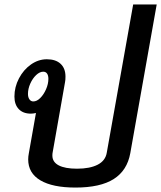

<svg xmlns="http://www.w3.org/2000/svg" viewBox="-20 -835 726 865"><path d="M686 -815 567 -145Q553 -67 492.5 -28.5Q432 10 320 10Q217 10 162 -22.5Q107 -55 107 -117Q107 -130 110 -145L142 -326Q130 -323 119 -323Q84 -323 64.5 -343.5Q45 -364 45 -400Q45 -443 65.5 -482Q86 -521 119.5 -544.5Q153 -568 191 -568Q231 -568 253 -547.5Q275 -527 275 -490Q275 -474 273 -465L217 -147Q216 -143 216 -134Q216 -105 244.5 -90Q273 -75 327 -75Q385 -75 420 -93Q455 -111 461 -147L580 -815ZM198 -480Q198 -495 192 -503.5Q186 -512 175 -512Q159 -512 143 -497Q127 -482 116.5 -458.5Q106 -435 106 -412Q106 -397 112.5 -387.5Q119 -378 130 -378Q146 -378 161.5 -393.5Q177 -409 187.5 -433Q198 -457 198 -480Z"/></svg>

Font: KoHo SemiBold
Style: Italic
Weight: 600
Italic angle: -10°
Version: Version 1.000; ttfautohint (v1.6)